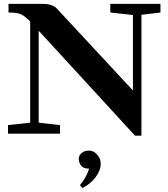

<svg xmlns="http://www.w3.org/2000/svg" viewBox="-20 -683 858 981"><path d="M21 0V-43.9L134.3 -56.2V-572.8Q105 -603.5 84 -611.3Q63 -619.1 23.4 -619.1V-663.1H198.2Q248 -663.1 270.5 -639.2L659.2 -220.7V-606.4L543.5 -619.1V-663.1H799.8V-619.1L702.6 -607.4V10.3H669.9L177.7 -525.9V-56.2L286.6 -43.9V0ZM400.9 277.8 388.2 262.7Q420.4 226.1 435.5 178.7H434.1Q406.2 178.7 394.3 163.1Q382.3 147.5 382.3 129.4Q382.3 111.3 397 98.9Q411.6 86.4 434.6 86.4Q458 86.4 476.3 106.7Q494.6 127 494.6 152.8Q494.6 187 468.8 221.9Q442.9 256.8 400.9 277.8Z"/></svg>

Font: Elstob 6pt
Style: Bold
Weight: 700
Designer: Peter S. Baker
Version: Version 1.015